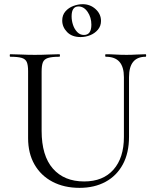

<svg xmlns="http://www.w3.org/2000/svg" viewBox="-20 -884 738 917"><path d="M571.8 -515.4Q571.8 -564.4 550.5 -588.7Q529.2 -613 485.2 -613Q482.4 -613 482.4 -619Q482.4 -625 485.2 -625Q507.8 -625 531.9 -623.5Q556 -622 584.6 -622Q608.4 -622 632.4 -623.5Q656.4 -625 676 -625Q678 -625 678 -619Q678 -613 676 -613Q636 -613 616.1 -588.7Q596.2 -564.4 596.2 -515.4V-231Q596.2 -153.6 566.8 -99.1Q537.4 -44.6 484.2 -15.7Q431 13.2 360 13.2Q286.2 13.2 230.7 -16Q175.2 -45.2 144.7 -98.5Q114.2 -151.8 114.2 -224.2V-544Q114.2 -573 108 -587.5Q101.8 -602 83.5 -607.5Q65.2 -613 28.8 -613Q26.6 -613 26.6 -619Q26.6 -625 28.8 -625Q53.2 -625 82.8 -623.5Q112.4 -622 146 -622Q180.8 -622 210.8 -623.5Q240.8 -625 263.4 -625Q266.4 -625 266.4 -619Q266.4 -613 263.4 -613Q227 -613 208.8 -607Q190.6 -601 184.7 -586Q178.8 -571 178.8 -542V-259.2Q178.8 -140.2 232.6 -78.8Q286.4 -17.4 382 -17.4Q472.2 -17.4 522 -73.9Q571.8 -130.4 571.8 -230ZM364.8 -707Q323.6 -707 300.4 -731Q277.2 -755 277.2 -786Q277.2 -812 292.4 -829.5Q307.6 -847 330.2 -855.5Q352.8 -864 374.8 -864Q410.8 -864 436.6 -840.5Q462.4 -817 462.4 -784Q462.4 -760 447.8 -742.5Q433.2 -725 411.1 -716Q389 -707 364.8 -707ZM380.8 -717Q416.4 -717 416.4 -766Q416.4 -800.8 398.6 -827Q380.8 -853.2 354.8 -853.2Q322 -853.2 322 -806Q322 -785.2 328.8 -764.9Q335.6 -744.6 349 -730.8Q362.4 -717 380.8 -717Z"/></svg>

Font: Cormorant Garamond Light
Style: Regular
Weight: 300
Designer: Christian Thalmann (Catharsis Fonts)
Foundry: Catharsis Fonts
Version: Version 4.001